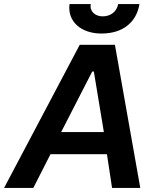

<svg xmlns="http://www.w3.org/2000/svg" viewBox="-68 -919 750 939"><path d="M-48 0H95L179 -165H455L480 0H618L494 -700H322ZM428 -755C531 -755 599 -808 614 -899H510C503 -862 473 -839 434 -839C397 -839 369 -864 376 -899H272C261 -814 328 -755 428 -755ZM231 -273 383 -569H391L440 -273Z"/></svg>

Font: Fixel Display 20240404 SemiBold
Style: Italic
Weight: 600
Italic angle: -10°
Designer: AlfaBravo + MacPaw
Foundry: Kyrylo Tkachov, Marchela Mozhyna, Serhii Makarenko, Maria Weinstein, Zakhar Kryvoshyya
Version: Version 1.211;Glyphs 3.2 (3225)